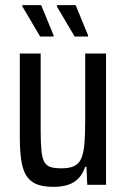

<svg xmlns="http://www.w3.org/2000/svg" viewBox="-20 -718 492 746"><path d="M187 8Q145 8 119.5 -3.5Q94 -15 80.5 -38.5Q67 -62 62 -99Q57 -136 57 -186V-510H138V-214Q138 -163 141 -132.5Q144 -102 153 -87.5Q162 -73 178 -68.5Q194 -64 220 -64Q251 -64 269.5 -73.5Q288 -83 296.5 -104Q305 -125 308 -159.5Q311 -194 311 -244V-510H392V0H319L316 -70H311Q302 -43 285.5 -25.5Q269 -8 244.5 0Q220 8 187 8ZM322 -576H270L201 -693V-698H274L322 -581ZM188 -576H136L67 -693V-698H140L188 -581Z"/></svg>

Font: Saira Condensed Medium
Style: Regular
Weight: 500
Width: 3
Designer: Hector Gatti with collaboration of the Omnibus-Type team
Foundry: Omnibus-Type
Version: Version 1.101